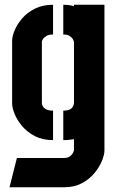

<svg xmlns="http://www.w3.org/2000/svg" viewBox="-20 -597 496 807"><path d="M20 190 51 67H249Q266 67 275 59.5Q284 52 287.5 44Q291 36 291 35V-12Q284 -11 276.5 -10Q269 -9 261.5 -8.5Q254 -8 246 -8V-132Q264 -132 273.5 -137Q283 -142 287 -150Q291 -158 291 -165V-420Q291 -423 287 -431Q283 -439 273.5 -445.5Q264 -452 246 -452V-577Q254 -577 261.5 -576.5Q269 -576 276.5 -574.5Q284 -573 291 -571V-577H419V35Q419 53 408.5 79Q398 105 377 130.5Q356 156 324.5 173Q293 190 251 190ZM203 -8Q159 -8 126.5 -25Q94 -42 73 -67Q52 -92 41.5 -118Q31 -144 31 -162V-425Q31 -444 41.5 -469.5Q52 -495 73 -519.5Q94 -544 126.5 -560.5Q159 -577 203 -577V-452Q185 -452 174.5 -445.5Q164 -439 160 -432Q156 -425 156 -422V-163Q156 -157 160.5 -149.5Q165 -142 175 -137Q185 -132 203 -132Z"/></svg>

Font: Stick No Bills ExtraBold
Style: Regular
Weight: 800
Version: Version 2.000